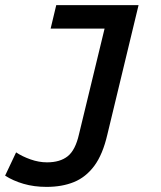

<svg xmlns="http://www.w3.org/2000/svg" viewBox="-51 -542 631 751"><path d="M131 189Q82 189 41 177Q0 165 -31 145L12 54Q36 70 68.5 81.5Q101 93 133 93Q184 93 214 69Q244 45 258 -17L358 -430H147L169 -522H491L369 -16Q351 62 318 106.5Q285 151 238.5 170Q192 189 131 189Z"/></svg>

Font: Ubuntu Sans Mono Medium
Style: Italic
Weight: 500
Italic angle: -13.5°
Monospace: yes
Designer: Dalton Maag Ltd
Foundry: Dalton Maag Ltd
Version: Version 1.006